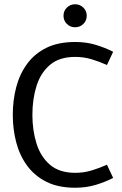

<svg xmlns="http://www.w3.org/2000/svg" viewBox="-20 -871 572 901"><path d="M333 -60Q373 -60 409.5 -71Q446 -82 482 -98L511 -36Q474 -17 429.5 -3.5Q385 10 333 10Q253 10 197.5 -18Q142 -46 107 -94Q72 -142 56 -203.5Q40 -265 40 -332Q40 -400 56 -461.5Q72 -523 107 -571Q142 -619 197.5 -646.5Q253 -674 333 -674Q385 -674 429.5 -660.5Q474 -647 511 -628L482 -566Q446 -582 409.5 -593Q373 -604 333 -604Q259 -604 215 -567Q171 -530 151.5 -468Q132 -406 132 -332Q132 -259 151.5 -197Q171 -135 215 -97.5Q259 -60 333 -60ZM332 -743Q310 -743 294 -758.5Q278 -774 278 -797Q278 -820 294 -835.5Q310 -851 332 -851Q355 -851 371 -835.5Q387 -820 387 -797Q387 -774 371 -758.5Q355 -743 332 -743Z"/></svg>

Font: Epunda Sans
Style: Regular
Weight: 400
Designer: Simon Atzbach
Foundry: typofactur
Version: Version 2.204; ttfautohint (v1.8.4.7-5d5b)